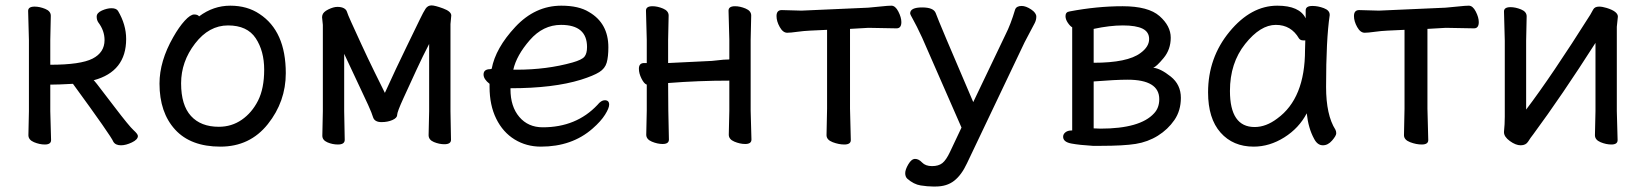

<svg xmlns="http://www.w3.org/2000/svg" viewBox="-20 -513 6027 703"><path d="M422.9 19Q402.8 19 395 5.9Q387.2 -14.2 247.1 -206.1Q192.9 -203.1 164.1 -203.1V-106L167 0Q167 16.1 144 16.1Q125 16.1 104.5 7.6Q84 -1 84 -18.1L85.9 -106V-366.2L83 -473.1Q83 -488.8 106.9 -488.8Q125 -488.8 145.5 -480.5Q166 -472.2 166 -455.1L164.1 -366.2V-275.9Q274.9 -275.9 318.8 -298.3Q362.8 -320.8 362.8 -366.2Q362.8 -400.9 339.8 -431.2Q334 -439.9 334 -452.1Q334 -465.8 353 -474.4Q372.1 -482.9 388.2 -482.9Q405.8 -482.9 412.1 -473.1Q441.9 -422.9 441.9 -370.1Q441.9 -251 323.2 -219.2L321.8 -220.2Q323.2 -220.2 335.2 -205.1Q347.2 -189.9 400.1 -120.4Q453.1 -50.8 469 -36.4Q484.9 -22 484.9 -15.1Q484.9 -2 462.9 8.5Q440.9 19 422.9 19Z M781.2 -48.8Q828.1 -48.8 865.2 -74.5Q902.3 -100.1 924.8 -144.5Q947.3 -189 947.3 -257.8Q947.3 -326.2 916.3 -373Q885.3 -419.9 814.9 -419.9Q745.1 -419.9 694.1 -353.5Q643.1 -287.1 643.1 -208Q643.1 -127.9 679.2 -88.4Q715.3 -48.8 781.2 -48.8ZM787.1 23.9Q678.2 23.9 621.1 -38.6Q564 -101.1 564 -207Q564 -289.1 614.3 -377Q635.3 -414.1 656.2 -437Q677.2 -460 690.9 -460Q704.1 -460 709 -453.1Q761.2 -492.2 823.2 -492.2Q885.3 -492.2 930.2 -461.9Q1026.4 -398.9 1026.4 -245.1Q1026.4 -141.1 960.7 -58.6Q895 23.9 787.1 23.9Z M1217.3 16.1Q1197.3 16.1 1178.7 8.1Q1160.2 0 1160.2 -16.1L1162.1 -106V-421.9L1159.2 -450.2L1160.2 -457Q1163.1 -469.2 1182.1 -478.5Q1201.2 -487.8 1215.3 -487.8Q1230 -487.8 1239 -482.9Q1248 -478 1250.5 -469.5Q1252.9 -460.9 1265.6 -432.9Q1278.3 -404.8 1302.7 -351.8Q1327.1 -298.8 1351.1 -250Q1375 -201.2 1389.2 -172.9Q1430.2 -263.2 1467.8 -340.1Q1505.4 -417 1517.8 -443.1Q1530.3 -469.2 1538.3 -481.2Q1546.4 -493.2 1560.1 -493.2Q1572.3 -493.2 1602.3 -482.2Q1632.3 -471.2 1632.3 -456.1L1629.4 -424.8V-106L1631.3 -1Q1631.3 15.1 1606.9 15.1Q1588.4 15.1 1568.8 7.1Q1549.3 -1 1549.3 -18.1L1551.3 -106V-352.1Q1528.3 -308.1 1504.6 -256.6Q1481 -205.1 1457.5 -154.1Q1434.1 -103 1434.1 -92Q1434.1 -81.1 1416.7 -73.5Q1399.4 -65.9 1377 -65.9Q1352.1 -65.9 1346.2 -83L1339.4 -102.1Q1335.9 -112.8 1300 -188.5Q1264.2 -264.2 1240.2 -315.9V-106L1242.2 -1Q1242.2 16.1 1217.3 16.1Z M1871.1 -257.8Q1982.4 -257.8 2076.2 -284.2Q2110.4 -293.9 2119.9 -305.4Q2129.4 -316.9 2129.4 -340.8Q2129.4 -421.9 2034.2 -421.9Q1968.3 -421.9 1919.7 -366Q1871.1 -310.1 1859.4 -257.8ZM1960.4 23.9Q1907.2 23.9 1864.3 -2.4Q1821.3 -28.8 1796.9 -78.4Q1772.5 -127.9 1772.5 -194.8V-206.1Q1750.5 -223.1 1750.5 -240.2Q1750.5 -259.8 1775.4 -259.8L1780.3 -261.2Q1794.4 -336.9 1866.9 -414.6Q1939.5 -492.2 2035.2 -492.2Q2099.1 -492.2 2136.2 -469.2Q2207.5 -428.2 2207.5 -339.8Q2207.5 -305.2 2201.4 -283.7Q2195.3 -262.2 2174.3 -249Q2153.3 -235.8 2107.4 -221.2Q2006.3 -189.9 1849.1 -189.9V-186Q1849.1 -123 1881.3 -85Q1913.6 -46.9 1967.3 -46.9Q2090.3 -46.9 2167.5 -128.9Q2181.2 -146 2194.3 -146Q2210.4 -146 2210.4 -129.9Q2210.4 -117.2 2195.3 -93Q2180.2 -68.8 2149.4 -42Q2074.2 23.9 1960.4 23.9Z M2708.5 14.2Q2689.5 14.2 2668.9 5.6Q2648.4 -2.9 2648.4 -20L2650.4 -107.9V-217.8Q2537.1 -217.8 2426.3 -209Q2426.3 -108.9 2429.2 -2Q2429.2 14.2 2406.2 14.2Q2387.2 14.2 2366.7 5.6Q2346.2 -2.9 2346.2 -20L2348.1 -107.9V-203.1Q2338.4 -206.1 2328.9 -225.1Q2319.3 -244.1 2319.3 -261.2Q2319.3 -282.2 2338.4 -282.2H2348.1V-367.2L2345.2 -474.1Q2345.2 -490.2 2369.1 -490.2Q2387.2 -490.2 2407.7 -481.7Q2428.2 -473.1 2428.2 -456.1L2426.3 -367.2V-282.2L2586.4 -290Q2600.1 -291 2615.2 -293Q2630.4 -294.9 2640.1 -294.9Q2650.4 -294.9 2650.4 -295.9V-367.2L2647.5 -474.1Q2647.5 -490.2 2671.4 -490.2Q2689.5 -490.2 2710 -481.7Q2730.5 -473.1 2730.5 -456.1L2728.5 -367.2V-107.9L2731.4 -2Q2731.4 14.2 2708.5 14.2Z M3071.3 16.1Q3051.3 16.1 3028.8 7.6Q3006.3 -1 3006.3 -18.1L3008.3 -115.2V-403.8L2946.3 -400.9Q2923.3 -399.9 2898.9 -396.5Q2874.5 -393.1 2862.3 -393.1Q2846.7 -393.1 2835 -414.1Q2823.2 -435.1 2823.2 -454.1Q2823.2 -476.1 2842.3 -476.1L2914.6 -474.1L3158.7 -484.9Q3182.6 -486.8 3207 -489.5Q3231.4 -492.2 3243.7 -492.2Q3258.3 -492.2 3269.3 -470.7Q3280.3 -449.2 3280.3 -432.1Q3280.3 -409.2 3262.7 -409.2L3159.7 -411.1L3092.3 -407.2V-115.2L3095.2 0Q3095.2 16.1 3071.3 16.1Z M3405.8 169.9H3395.5Q3376.5 169.9 3351.1 166Q3325.7 162.1 3301.8 141.1Q3294.4 133.8 3294.4 121.1Q3294.4 107.9 3305.9 88.4Q3317.4 68.8 3330.6 68.8Q3343.8 68.8 3356.2 82Q3368.7 95.2 3392.6 95.2Q3416.5 95.2 3430.4 84.2Q3444.3 73.2 3458.5 43L3500.5 -45.9L3356.4 -375Q3334.5 -421.9 3323.5 -440.9Q3312.5 -460 3312.5 -463.9Q3312.5 -485.8 3356.4 -485.8Q3397.5 -485.8 3405.8 -465.8Q3416.5 -435.1 3543.5 -139.2L3661.6 -386.2Q3680.7 -423.8 3696.8 -478Q3701.7 -491.2 3720.7 -491.2Q3736.3 -491.2 3755.4 -478.5Q3774.4 -465.8 3774.4 -452.1Q3774.4 -439.9 3768.6 -428.5Q3762.7 -417 3751.7 -396.5Q3740.7 -376 3731.4 -357.9L3520.5 85Q3500.5 127.9 3473.6 148.9Q3446.8 169.9 3405.8 169.9Z M4008.8 -42Q4154.8 -42 4205.6 -98.1Q4224.6 -118.2 4224.6 -149.9Q4224.6 -221.2 4108.4 -221.2Q4065.4 -221.2 3984.4 -214.8V-43ZM3984.4 -283.2Q4108.4 -283.2 4155.8 -318.8Q4187.5 -341.8 4187.5 -370.1Q4187.5 -396 4163.6 -408Q4139.6 -419.9 4091.3 -419.9Q4043.5 -419.9 3984.4 -407.2ZM4009.8 21H3981.4Q3932.6 18.1 3902.6 12.5Q3872.6 6.8 3872.6 -12.2Q3872.6 -22 3881.1 -28.6Q3889.6 -35.2 3902.3 -35.2H3905.8V-413.1Q3898.4 -417 3889.9 -429.4Q3881.3 -441.9 3881.3 -454.1Q3881.3 -469.2 3896.5 -471.2Q3996.6 -490.2 4090.3 -490.2Q4184.6 -490.2 4225.6 -454.1Q4266.6 -418 4266.6 -375Q4266.6 -332 4240.5 -300.5Q4214.4 -269 4202.6 -265.1Q4229.5 -262.2 4266.6 -232.7Q4303.7 -203.1 4303.7 -154.8Q4303.7 -107.9 4280 -73.5Q4256.3 -39.1 4219.5 -16.1Q4182.6 6.8 4138.2 13.9Q4093.8 21 4009.8 21Z M4573.7 -47.9Q4615.7 -47.9 4656.7 -79.1Q4758.3 -152.8 4758.3 -330.1L4759.3 -365.2H4750.5Q4741.7 -365.2 4736.3 -372.1Q4707.5 -421.9 4651.4 -421.9Q4594.7 -421.9 4539.1 -352.1Q4483.4 -282.2 4483.4 -180.2Q4483.4 -47.9 4573.7 -47.9ZM4570.3 23.9Q4494.6 23.9 4449 -27.6Q4403.3 -79.1 4403.3 -174.8Q4403.3 -301.8 4481.9 -397Q4560.5 -492.2 4656.7 -492.2Q4738.3 -492.2 4760.7 -445.8V-475.1Q4760.7 -491.2 4785.6 -491.2Q4805.7 -491.2 4827.1 -483.2Q4848.6 -475.1 4848.6 -459V-457Q4835.4 -368.2 4835.4 -194.8Q4835.4 -91.8 4869.6 -38.1Q4872.6 -32.2 4872.6 -24.9Q4872.6 -16.1 4857.4 1.5Q4842.3 19 4823.7 19Q4803.7 19 4791.5 -4.9Q4770.5 -43 4764.6 -98.1Q4736.3 -43.9 4682.4 -10Q4628.4 23.9 4570.3 23.9Z M5185.5 16.1Q5165.5 16.1 5143.1 7.6Q5120.6 -1 5120.6 -18.1L5122.6 -115.2V-403.8L5060.5 -400.9Q5037.6 -399.9 5013.2 -396.5Q4988.8 -393.1 4976.6 -393.1Q4960.9 -393.1 4949.2 -414.1Q4937.5 -435.1 4937.5 -454.1Q4937.5 -476.1 4956.5 -476.1L5028.8 -474.1L5272.9 -484.9Q5296.9 -486.8 5321.3 -489.5Q5345.7 -492.2 5357.9 -492.2Q5372.6 -492.2 5383.5 -470.7Q5394.5 -449.2 5394.5 -432.1Q5394.5 -409.2 5377 -409.2L5273.9 -411.1L5206.5 -407.2V-115.2L5209.5 0Q5209.5 16.1 5185.5 16.1Z M5547.9 19Q5529.8 19 5508.3 3.4Q5486.8 -12.2 5486.8 -28.8V-30.8Q5489.7 -58.1 5489.7 -85.9V-363.8L5486.8 -471.2Q5486.8 -486.8 5510.7 -486.8Q5528.8 -486.8 5549.3 -478.5Q5569.8 -470.2 5569.8 -453.1L5567.9 -363.8V-111.8Q5660.6 -233.9 5802.7 -459Q5807.6 -466.8 5813.2 -477.8Q5818.8 -488.8 5835 -488.8Q5846.7 -488.8 5862.8 -483.9Q5903.8 -471.2 5903.8 -452.1L5899.9 -415V-106L5902.8 0Q5902.8 16.1 5879.9 16.1Q5860.8 16.1 5840.3 7.6Q5819.8 -1 5819.8 -18.1L5821.8 -106V-356Q5698.7 -163.1 5593.8 -21Q5584 -8.8 5575.4 5.1Q5566.9 19 5547.9 19Z"/></svg>

Font: LXGW WenKai Screen
Style: Regular
Weight: 400
Designer: LXGW / Fontworks Inc.
Foundry: LXGW / Fontworks Inc.
Version: Version 1.510;January 18,2025